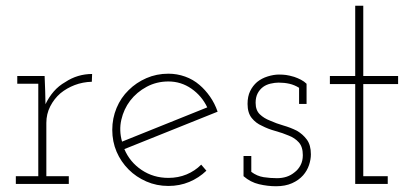

<svg xmlns="http://www.w3.org/2000/svg" viewBox="-20 -639 1438 667"><path d="M219 0V-27H141V-212Q141 -243 154.5 -269.5Q168 -296 190 -315Q212 -333 239.5 -343.5Q267 -354 299 -355L300 -382Q275 -382 251.5 -375Q228 -368 207 -354Q184 -341 167 -321.5Q150 -302 138 -277Q138 -293 137.5 -300Q137 -307 137 -322L135 -375H40V-348H113V-27H35V0Z M565 -356Q609 -356 645 -331Q681 -306 700 -266Q626 -236 552 -206.5Q478 -177 404 -147Q393 -186 401.5 -223Q410 -260 432 -289Q455 -319 489.5 -337.5Q524 -356 565 -356ZM697 -46 679 -67Q657 -45 628 -33Q599 -21 565 -21Q513 -21 472 -48.5Q431 -76 412 -121Q494 -154 574 -186Q654 -218 736 -251Q726 -280 709.5 -303.5Q693 -327 673 -344Q651 -363 623 -373Q595 -383 565 -383Q524 -383 488.5 -367.5Q453 -352 427 -326Q400 -300 385 -264Q370 -228 370 -188Q370 -147 385 -112Q400 -77 427 -50Q453 -24 488.5 -8.5Q524 7 565 7Q604 7 637.5 -7Q671 -21 697 -46Z M1033 -30Q1047 -46 1053.5 -65.5Q1060 -85 1060 -103Q1060 -135 1046 -154Q1032 -173 1011 -185Q989 -196 964.5 -203Q940 -210 918 -220Q897 -228 882.5 -242Q868 -256 868 -282Q868 -301 875 -314.5Q882 -328 894 -337Q905 -345 920 -348.5Q935 -352 948 -352Q968 -352 985.5 -348Q1003 -344 1019 -334V-278H1045V-348Q1037 -356 1025.5 -362Q1014 -368 1002 -372Q985 -377 974 -378.5Q963 -380 949 -380Q931 -380 910 -373.5Q889 -367 873 -354Q858 -341 849 -322.5Q840 -304 840 -278Q840 -247 854.5 -229Q869 -211 890 -202Q911 -191 936.5 -184Q962 -177 983 -168Q1004 -160 1018 -144.5Q1032 -129 1032 -100Q1032 -80 1024 -65Q1016 -50 1004 -41Q991 -30 975.5 -25Q960 -20 942 -20Q919 -20 896 -23.5Q873 -27 853 -42V-97H826V-27Q850 -6 880 1Q910 8 939 8Q971 8 994.5 -2.5Q1018 -13 1033 -30Z M1327 0V-27H1242V-347H1363V-375H1242V-619H1214V-375H1126V-347H1214V0Z"/></svg>

Font: Josefin Slab Thin Light
Style: Regular
Weight: 300
Version: Version 2.000